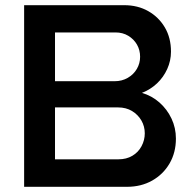

<svg xmlns="http://www.w3.org/2000/svg" viewBox="-20 -720 739 740"><path d="M73 0V-700H459Q511 -700 551.5 -677Q592 -654 615.5 -614Q639 -574 639 -521Q639 -486 624.5 -454Q610 -422 585 -398.5Q560 -375 527 -362Q565 -351 594.5 -325Q624 -299 641 -263Q658 -227 658 -186Q658 -132 633.5 -90Q609 -48 566.5 -24Q524 0 469 0ZM192 -106H437Q467 -106 490 -119.5Q513 -133 525.5 -156.5Q538 -180 538 -206Q538 -233 525 -255.5Q512 -278 489 -292Q466 -306 435 -306H192ZM192 -407H422Q450 -407 472.5 -420Q495 -433 507.5 -454.5Q520 -476 520 -501Q520 -527 508 -548Q496 -569 474.5 -582Q453 -595 425 -595H192Z"/></svg>

Font: MuseoModerno Thin Medium
Style: Regular
Weight: 500
Version: Version 1.003